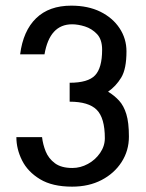

<svg xmlns="http://www.w3.org/2000/svg" viewBox="-20 -660 526 693"><path d="M240.2 13.7Q168.9 13.7 124.5 -13.2Q80.1 -40 59.6 -81.1Q39.1 -122.1 39.1 -165H131.8Q134.8 -138.7 145 -113.3Q155.3 -87.9 178.2 -70.8Q201.2 -53.7 241.2 -53.7Q270.5 -53.7 297.4 -68.4Q324.2 -83 341.3 -107.9Q358.4 -132.8 358.4 -161.1Q358.4 -234.4 329.1 -263.7Q299.8 -293 231.4 -293V-361.3Q297.9 -361.3 323.2 -388.2Q348.6 -415 348.6 -480.5Q348.6 -517.6 330.1 -537.1Q311.5 -556.6 286.6 -564.5Q261.7 -572.3 240.2 -572.3Q159.2 -572.3 140.6 -463.9H52.7Q63.5 -548.8 110.4 -594.2Q157.2 -639.6 237.3 -639.6Q297.9 -639.6 342.3 -617.7Q386.7 -595.7 411.6 -558.1Q436.5 -520.5 436.5 -474.6Q436.5 -411.1 417.5 -379.9Q398.4 -348.6 370.1 -329.1Q392.6 -315.4 409.7 -296.9Q426.8 -278.3 436 -248Q445.3 -217.8 445.3 -167Q445.3 -116.2 418.9 -75.2Q392.6 -34.2 346.7 -10.3Q300.8 13.7 240.2 13.7Z"/></svg>

Font: Padauk
Style: Regular
Weight: 400
Designer: Debbi Hosken, Becca Hirsbrunner Spalinger
Foundry: SIL International
Version: Version 5.003